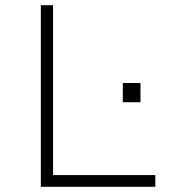

<svg xmlns="http://www.w3.org/2000/svg" viewBox="-20 -718 690 738"><path d="M137 0V-698H184V-45H577V0ZM452 -325V-399H520V-325Z"/></svg>

Font: Azeret Mono Thin Thin
Style: Regular
Weight: 250
Version: Version 1.002